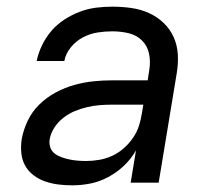

<svg xmlns="http://www.w3.org/2000/svg" viewBox="-20 -548 640 576"><path d="M197 8Q176 8 155.5 5.5Q135 3 116 -3.5Q97 -10 81 -22Q65 -34 55.5 -51Q46 -68 44 -88.5Q42 -109 45 -130Q50 -158 63 -185.5Q76 -213 98 -234.5Q120 -256 147 -270.5Q174 -285 202.5 -293Q231 -301 259.5 -304Q288 -307 316 -307H423L428 -339Q432 -364 427 -387.5Q422 -411 405.5 -427Q389 -443 365.5 -448.5Q342 -454 317 -454Q295 -454 272.5 -450.5Q250 -447 229 -436Q208 -425 192.5 -406Q177 -387 173 -365H90Q95 -389 106 -412Q117 -435 134 -455Q151 -475 173.5 -489.5Q196 -504 220 -513Q244 -522 268.5 -525Q293 -528 317 -528Q346 -528 374 -524Q402 -520 426.5 -509Q451 -498 470.5 -479.5Q490 -461 501 -436.5Q512 -412 513.5 -384Q515 -356 510 -327L456 0H372L388 -97Q374 -72 352.5 -51.5Q331 -31 305 -17Q279 -3 251.5 2.5Q224 8 197 8ZM238 -65Q258 -65 278 -68.5Q298 -72 316.5 -80.5Q335 -89 351 -103Q367 -117 379 -134.5Q391 -152 397 -171Q403 -190 406 -210L410 -234H315Q297 -234 278.5 -232.5Q260 -231 241 -226.5Q222 -222 204 -214.5Q186 -207 170 -194.5Q154 -182 143 -165Q132 -148 129 -130Q127 -117 131 -105.5Q135 -94 144.5 -87Q154 -80 165.5 -76Q177 -72 189 -69.5Q201 -67 213.5 -66Q226 -65 238 -65Z"/></svg>

Font: Iosevka Aile
Style: Italic
Weight: 400
Italic angle: -9°
Designer: Belleve Invis
Foundry: Belleve Invis
Version: Version 28.0.1; ttfautohint (v1.8.4)